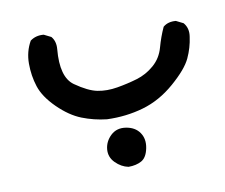

<svg xmlns="http://www.w3.org/2000/svg" viewBox="-53 -155 607 519"><g transform="rotate(-10 250.0 105.0)"><path d="M260.7 300.8Q241.2 296.9 225.6 281.2Q210 265.6 211.9 244.1Q213.9 222.7 230.5 207Q247.1 191.4 272 195.3Q296.9 199.2 309.1 216.8Q321.3 234.4 316.4 259.3Q311.5 284.2 296.9 292.5Q282.2 300.8 260.7 300.8ZM225.6 164.1Q190.4 160.2 158.2 147.5Q126 134.8 94.7 104Q63.5 73.2 53.7 43Q43.9 12.7 43.9 -20.5Q43.9 -53.7 59.6 -81.1Q75.2 -92.8 96.7 -90.8L116.2 -81.1Q127.9 -67.4 126 -45.9Q119.1 30.3 153.8 54.7Q188.5 79.1 213.9 84Q239.3 88.9 268.1 84Q296.9 79.1 323.2 71.3Q349.6 63.5 371.1 44.9Q392.6 26.4 400.4 -2Q408.2 -30.3 419.9 -55.7Q433.6 -67.4 455.1 -65.4L474.6 -55.7Q488.3 -40 484.4 -16.6Q480.5 12.7 467.8 40Q455.1 67.4 414.1 103Q373 138.7 325.7 152.3Q278.3 166 225.6 164.1Z"/></g></svg>

Font: JasonHandwriting4
Style: Regular
Weight: 400
Version: Version 1.01.21